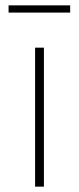

<svg xmlns="http://www.w3.org/2000/svg" viewBox="-20 -697 295 717"><path d="M111 -519H144V0H111ZM12 -677H242V-650H12Z"/></svg>

Font: Montserrat Alternates ExLight
Style: Regular
Weight: 275
Designer: Julieta Ulanovsky
Foundry: Julieta Ulanovsky
Version: Version 7.200